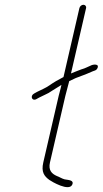

<svg xmlns="http://www.w3.org/2000/svg" viewBox="-20 -679 430 805"><path d="M270.3 -339C290.8 -349.4 304.3 -354.8 324.6 -362C342 -367.8 355.2 -374.7 368.7 -380C375.8 -382.5 383.3 -384 387.2 -390.5C399.1 -410.6 376.1 -409.9 364.7 -406L342.4 -396C337.1 -393.3 329.9 -390.7 320.6 -388C306.4 -383 292 -376.6 277.6 -371L340.9 -645C342.7 -652.7 337.2 -659 329.6 -659C322.1 -659 314.7 -652.7 312.9 -645L246.2 -356C224.8 -345.2 205.8 -334.1 187.1 -321C169.4 -308.8 154.5 -303.6 135.9 -294L123.3 -287C105.1 -277.7 113.6 -253.7 131.7 -263L144.3 -270L169.1 -282C178.7 -286 188.7 -291.7 199 -299C211.1 -306.7 224.6 -314.7 237.6 -323L234.1 -308C231 -297.3 228.3 -287 226 -277L161.5 2C152.2 42.4 165.4 59.8 187.1 75.5C196.1 82 270.2 126 283.2 94.5C291.2 75.2 264.9 75.9 251.1 73C240.2 70.4 226.8 61.6 218.4 59C197.1 49.6 181.9 35 189.5 2L254 -277C258.6 -297.3 265.4 -318 270.3 -339Z"/></svg>

Font: HoneyBee
Style: XLitIt
Weight: 200
Foundry: Cannot Into Space Fonts
Version: Version 0.89